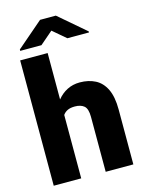

<svg xmlns="http://www.w3.org/2000/svg" viewBox="-137 -1028 839 1110"><g transform="rotate(-15 282.0 -473.5)"><path d="M207.5 -750V-472.2Q232.4 -503.4 266.6 -520.8Q300.8 -538.1 342.3 -538.1Q394.5 -538.1 434.6 -517.6Q474.6 -497.1 497.1 -450.9Q519.5 -404.8 519.5 -328.1V0H354V-329.1Q354 -377.4 334.2 -394.3Q314.5 -411.1 278.8 -411.1Q252 -411.1 234.9 -402.8Q217.8 -394.5 207.5 -379.4V0H43V-750ZM309.1 -946.8 469.2 -809.6V-803.2H339.8L261.7 -869.6L184.6 -803.2H57.6V-811.5L214.8 -946.8Z"/></g></svg>

Font: Vazirmatn FD Black
Style: Regular
Weight: 900
Designer: Saber Rastikerdar
Foundry: Saber Rastikerdar
Version: Version 33.003